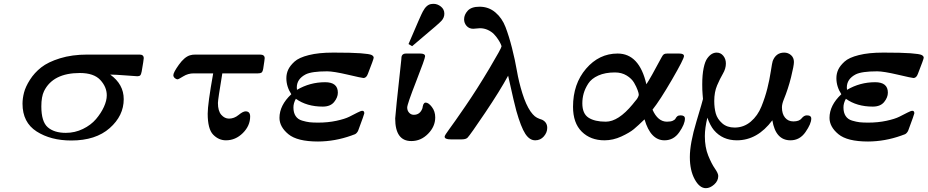

<svg xmlns="http://www.w3.org/2000/svg" viewBox="-20 -731 4865 1007"><path d="M98.1 -187Q98.1 -214.8 106 -245.4Q113.8 -275.9 137 -312.5Q160.2 -349.1 196 -377.4Q231.9 -405.8 294.9 -425.3Q357.9 -444.8 439 -444.8H711.9Q733.9 -444.8 733.9 -425.8Q733.9 -418 723.1 -356Q720.2 -340.8 715.6 -335.9Q710.9 -331.1 700.2 -331.1Q697.3 -331.1 640.1 -335.4Q583 -339.8 558.1 -339.8Q628.9 -289.1 628.9 -210.9Q628.9 -124 555.4 -59.1Q481.9 5.9 354 5.9Q246.1 5.9 172.1 -41.5Q98.1 -88.9 98.1 -187ZM196.8 -172.9Q196.8 -92.8 230.5 -63.5Q264.2 -34.2 325.2 -34.2Q373 -34.2 415 -54.7Q457 -75.2 483.4 -106.2Q509.8 -137.2 524.9 -170.2Q540 -203.1 540 -231Q540 -274.9 506.1 -311.5Q472.2 -348.1 398.9 -348.1Q257.8 -348.1 210.9 -252.9Q196.8 -223.6 196.8 -172.9Z M889.2 -336.9Q889.2 -351.1 918.2 -391.6Q947.3 -432.1 976.1 -440.9Q988.3 -444.8 1005.4 -444.8H1343.3Q1368.2 -444.8 1368.2 -425.8Q1368.2 -419.9 1360.4 -370.1Q1357.4 -354 1351.3 -350.1Q1345.2 -346.2 1333 -346.2H1146Q1123 -208 1123 -190.9Q1123 -148.9 1140.6 -128.9Q1158.2 -108.9 1181.2 -108.9Q1208 -108.9 1231.2 -127.9Q1254.4 -147 1268.1 -147Q1292 -147 1292 -120.1Q1292 -71.3 1253.7 -33.2Q1215.3 4.9 1165 4.9Q1127 4.9 1098.1 -24.7Q1069.3 -54.2 1069.3 -134.8Q1069.3 -185.5 1098.1 -346.2H996.1Q966.3 -346.2 941.2 -330.6Q916 -314.9 911.1 -314.9Q904.3 -314.9 896.7 -321.5Q889.2 -328.1 889.2 -336.9Z M1445.8 -112.8Q1445.8 -178.7 1507.8 -236.8Q1481.9 -276.9 1481.9 -320.8Q1481.9 -344.7 1491.5 -365.5Q1501 -386.2 1524.4 -407.7Q1547.9 -429.2 1599.9 -442.1Q1651.9 -455.1 1725.6 -455.1H1733.9Q1823.7 -455.1 1870.8 -451.7Q1918 -448.2 1929 -442.6Q1939.9 -437 1939.9 -428.2Q1939.9 -421.4 1909.7 -344.2Q1901.9 -322.3 1886.7 -321.8Q1878.9 -321.8 1804 -339.4Q1729 -356.9 1695.8 -356.9Q1614.7 -356.9 1583 -340.8Q1537.1 -316.9 1536.6 -272.9Q1536.6 -264.2 1537.6 -259.8Q1605.5 -299.8 1685.1 -299.8Q1752 -299.8 1752 -245.1Q1752 -220.2 1732.4 -196Q1712.9 -171.9 1672.9 -171.9Q1588.9 -171.9 1531.7 -212.9Q1518.6 -189 1519 -167Q1519 -140.1 1530.5 -122.6Q1542 -105 1564.5 -98.4Q1586.9 -91.8 1604.2 -89.8Q1621.6 -87.9 1648.9 -87.9Q1699.7 -87.9 1744.1 -97.4Q1788.6 -106.9 1812.3 -118.9Q1835.9 -130.9 1854.5 -140.4Q1873 -149.9 1879.9 -149.9Q1891.1 -149.9 1890.6 -136.2Q1890.6 -132.3 1858.9 -46.9Q1856.9 -43 1855.5 -40Q1854 -37.1 1851.3 -34.7Q1848.6 -32.2 1847.2 -30.5Q1845.7 -28.8 1842.3 -27.3Q1838.9 -25.9 1837.4 -25.4Q1835.9 -24.9 1830.3 -22.9Q1824.7 -21 1822.8 -20Q1736.8 10.7 1647.9 11.2Q1539.1 11.2 1492.4 -27.3Q1445.8 -65.9 1445.8 -112.8Z M2052.7 -109.9Q2052.7 -126 2084.5 -416Q2084.5 -418 2085 -421.9Q2085.4 -425.8 2085.4 -428Q2085.4 -430.2 2085.9 -433.1Q2086.4 -436 2087.4 -438Q2088.4 -439.9 2089.6 -441.9Q2090.8 -443.8 2092.8 -445.3Q2094.7 -446.8 2097.2 -448Q2099.6 -449.2 2103 -449.7Q2106.4 -450.2 2110.4 -450.2H2183.6Q2209.5 -450.2 2209.5 -436Q2209.5 -423.8 2162.6 -304Q2115.7 -184.1 2115.7 -167Q2115.7 -150.9 2125.7 -139.9Q2135.7 -128.9 2150.4 -128.9Q2183.6 -128.9 2195.8 -164.1Q2195.8 -166 2197.3 -173.1Q2198.7 -180.2 2200.2 -183.1Q2201.7 -186 2204.6 -189.5Q2207.5 -192.9 2212.4 -192.9Q2227.5 -192.9 2245.1 -169.9Q2262.7 -147 2262.7 -115.2Q2262.7 -67.4 2225.1 -29.3Q2187.5 8.8 2137.7 8.8Q2052.7 9.3 2052.7 -109.9ZM2122.6 -500Q2189.5 -657.2 2197.8 -670.9Q2216.8 -707 2242.7 -710Q2247.6 -710.9 2253.4 -710.9Q2274.4 -710.9 2292.5 -696.5Q2310.5 -682.1 2310.5 -659.2Q2310.5 -638.2 2295.2 -621.6Q2279.8 -605 2200.7 -539.1Q2164.6 -508.3 2141.6 -488.8Z M2312 -14.2Q2312 -21 2336.2 -53.5Q2360.4 -85.9 2420.9 -174.1Q2481.4 -262.2 2547.4 -373Q2610.4 -479 2610.4 -487.8Q2610.4 -490.7 2606.2 -500.2Q2602.1 -509.8 2592.5 -524.4Q2583 -539.1 2570.6 -552Q2558.1 -564.9 2538.6 -574Q2519 -583 2497.1 -583Q2489.3 -583 2478.3 -581.5Q2467.3 -580.1 2462.4 -580.1Q2440.4 -580.1 2427.2 -595Q2414.1 -609.9 2414.1 -629.9Q2414.1 -653.8 2433.1 -674.8Q2452.1 -695.8 2495.1 -695.8Q2543 -695.8 2578.1 -666Q2613.3 -636.2 2631.3 -589.1Q2649.4 -542 2665.3 -479.5Q2681.2 -417 2691.2 -358.9Q2701.2 -300.8 2719.7 -241.5Q2738.3 -182.1 2762.2 -147Q2774.4 -129.9 2784.9 -121.3Q2795.4 -112.8 2809.1 -107.9L2823.2 -103Q2850.1 -89.8 2850.1 -60.1Q2850.1 -36.1 2832.3 -15.6Q2814.5 4.9 2787.1 4.9Q2757.3 4.9 2734.9 -29.5Q2712.4 -64 2688 -149.9Q2679.2 -179.7 2645 -334Q2602.1 -254.9 2524.7 -139.9Q2447.3 -24.9 2432.1 -8.8Q2423.3 0 2401.4 0H2344.2Q2312 0 2312 -14.2Z M2985.4 -170.9Q2985.4 -291 3053.7 -370.6Q3122.1 -450.2 3219.2 -450.2Q3333 -450.2 3370.1 -289.1Q3391.1 -319.8 3449.2 -429.2Q3456.1 -442.4 3461.7 -446.3Q3467.3 -450.2 3480 -450.2H3542Q3566.9 -450.2 3567.4 -437Q3567.4 -421.9 3504.2 -313Q3440.9 -204.1 3402.3 -155.8Q3430.2 -92.8 3478 -92.8Q3498 -92.8 3509 -97.9Q3520 -103 3523.2 -109.6Q3526.4 -116.2 3532.2 -121.1Q3538.1 -126 3549.3 -126Q3572.3 -126 3572.3 -108.9Q3572.3 -80.1 3542.7 -37.6Q3513.2 4.9 3465.3 4.9Q3392.1 4.9 3360.4 -105Q3326.2 -71.8 3304.2 -53.5Q3282.2 -35.2 3238.8 -15.1Q3195.3 4.9 3150.4 4.9Q3077.1 4.9 3031.2 -40.5Q2985.4 -85.9 2985.4 -170.9ZM3034.2 -189Q3034.2 -134.8 3066.7 -113.8Q3099.1 -92.8 3157.2 -92.8Q3223.1 -92.8 3298.3 -184.1Q3301.3 -188 3306.6 -194.6Q3312 -201.2 3314 -203.6Q3315.9 -206.1 3319.6 -210.4Q3323.2 -214.8 3324.2 -217.5Q3325.2 -220.2 3327.1 -223.6Q3329.1 -227.1 3329.6 -230Q3330.1 -232.9 3330.1 -235.8Q3330.1 -241.7 3324.2 -258.3Q3318.4 -274.9 3305.7 -296.9Q3293 -318.8 3266.6 -335Q3240.2 -351.1 3205.1 -351.1Q3154.3 -351.1 3118.2 -335Q3082 -318.8 3065.2 -292.5Q3048.3 -266.1 3041.3 -241Q3034.2 -215.8 3034.2 -189Z M3598.1 92.8Q3598.1 21 3632.6 -93.5Q3667 -208 3667 -211.9Q3667 -213.9 3665 -235.8Q3663.1 -257.8 3663.1 -288.1Q3663.1 -338.9 3670.4 -374Q3677.7 -409.2 3689.9 -425.5Q3702.1 -441.9 3714.1 -448.5Q3726.1 -455.1 3738.8 -455.1Q3759.8 -455.1 3773.4 -438.5Q3787.1 -421.9 3787.1 -397.9Q3787.1 -371.1 3771.5 -344.5Q3755.9 -317.9 3741 -283Q3726.1 -248 3726.1 -201.2Q3726.1 -165 3734.1 -136Q3742.2 -106.9 3767.6 -84.5Q3793 -62 3833 -62Q3880.9 -62 3917.5 -93Q3954.1 -124 3973.6 -172.6Q3993.2 -221.2 4004.6 -267.1Q4016.1 -313 4022.9 -357.9Q4029.8 -402.8 4032.7 -411.1Q4049.8 -455.1 4092.8 -455.1Q4113.8 -455.1 4128.9 -441.7Q4144 -428.2 4144 -405.8Q4144 -386.7 4128.9 -325.9Q4113.8 -265.1 4090.8 -209Q4081.1 -185.1 4081.1 -168Q4081.1 -133.8 4097.4 -114Q4113.8 -94.2 4141.1 -94.2Q4171.9 -94.2 4184.3 -110.1Q4196.8 -126 4211.9 -126Q4234.9 -126 4234.9 -108.9Q4234.9 -82 4204.8 -38.6Q4174.8 4.9 4126 4.9Q4047.9 4.9 4030.8 -100.1Q3952.6 4.9 3844.7 4.9Q3769.5 4.9 3724.1 -48.8Q3705.1 -71.8 3689.9 -113.8Q3676.8 -58.6 3676.8 -17.1Q3676.8 41 3694.3 84.5Q3711.9 127.9 3729.5 153.1Q3747.1 178.2 3747.1 191.9Q3747.1 217.8 3725.6 236.8Q3704.1 255.9 3682.1 255.9Q3648.9 255.9 3623.5 209.2Q3598.1 162.6 3598.1 92.8Z M4330.6 -112.8Q4330.6 -178.7 4392.6 -236.8Q4366.7 -276.9 4366.7 -320.8Q4366.7 -344.7 4376.2 -365.5Q4385.7 -386.2 4409.2 -407.7Q4432.6 -429.2 4484.6 -442.1Q4536.6 -455.1 4610.4 -455.1H4618.7Q4708.5 -455.1 4755.6 -451.7Q4802.7 -448.2 4813.7 -442.6Q4824.7 -437 4824.7 -428.2Q4824.7 -421.4 4794.4 -344.2Q4786.6 -322.3 4771.5 -321.8Q4763.7 -321.8 4688.7 -339.4Q4613.8 -356.9 4580.6 -356.9Q4499.5 -356.9 4467.8 -340.8Q4421.9 -316.9 4421.4 -272.9Q4421.4 -264.2 4422.4 -259.8Q4490.2 -299.8 4569.8 -299.8Q4636.7 -299.8 4636.7 -245.1Q4636.7 -220.2 4617.2 -196Q4597.7 -171.9 4557.6 -171.9Q4473.6 -171.9 4416.5 -212.9Q4403.3 -189 4403.8 -167Q4403.8 -140.1 4415.3 -122.6Q4426.8 -105 4449.2 -98.4Q4471.7 -91.8 4489 -89.8Q4506.3 -87.9 4533.7 -87.9Q4584.5 -87.9 4628.9 -97.4Q4673.3 -106.9 4697 -118.9Q4720.7 -130.9 4739.3 -140.4Q4757.8 -149.9 4764.6 -149.9Q4775.9 -149.9 4775.4 -136.2Q4775.4 -132.3 4743.7 -46.9Q4741.7 -43 4740.2 -40Q4738.8 -37.1 4736.1 -34.7Q4733.4 -32.2 4731.9 -30.5Q4730.5 -28.8 4727.1 -27.3Q4723.6 -25.9 4722.2 -25.4Q4720.7 -24.9 4715.1 -22.9Q4709.5 -21 4707.5 -20Q4621.6 10.7 4532.7 11.2Q4423.8 11.2 4377.2 -27.3Q4330.6 -65.9 4330.6 -112.8Z"/></svg>

Font: CMU Serif Extra
Style: BoldSlanted
Weight: 700
Italic angle: -9.46001°
Version: Version 0.7.0